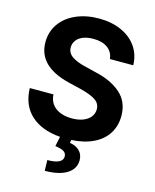

<svg xmlns="http://www.w3.org/2000/svg" viewBox="-135 -807 901 1119"><g transform="rotate(15 315.0 -247.5)"><path d="M321.3 -593.8Q284.7 -593.8 258.5 -583.3Q232.4 -572.8 218.8 -554.2Q205.1 -535.6 205.1 -511.7Q205.1 -477.5 235.8 -457Q266.6 -436.5 318.4 -424.8L381.8 -409.2Q480 -387.2 536.9 -336.7Q593.8 -286.1 593.8 -202.1Q593.8 -141.1 564.7 -95Q535.6 -48.8 480.2 -22Q424.8 4.9 348.1 8.8L344.7 27.3Q381.3 32.7 403.3 54.2Q425.3 75.7 425.8 111.3Q425.8 145.5 404.3 170.7Q382.8 195.8 342.3 209.2Q301.8 222.7 245.1 222.7L243.2 158.2Q335.9 158.2 335.9 112.3Q335.9 92.8 319.6 82.3Q303.2 71.8 267.6 67.4L279.8 8.3Q167 -0.5 102.8 -59.3Q38.6 -118.2 36.1 -220.7H178.7Q182.1 -168.5 220 -140.9Q257.8 -113.3 318.4 -113.3Q356.4 -113.3 385.3 -124.5Q414.1 -135.7 429.7 -155.8Q445.3 -175.8 445.3 -202.1Q445.3 -236.3 415.8 -256.3Q386.2 -276.4 324.2 -292L247.1 -310.5Q54.7 -357.9 54.7 -502.9Q54.7 -566.4 89.1 -615Q123.5 -663.6 184.6 -690.2Q245.6 -716.8 322.3 -716.8Q399.4 -716.8 458.5 -689.9Q517.6 -663.1 550.3 -615Q583 -566.9 584 -504.9H443.4Q439 -546.9 406.7 -570.3Q374.5 -593.8 321.3 -593.8Z"/></g></svg>

Font: Pretendard JP
Style: Bold
Weight: 700
Designer: Base glyphs from Inter by Rasmus Andersson; Hangeul glyphs from Noto Sans CJK(Source Han Sans) by Jang Soo-young and Kan
Foundry: Kil Hyung-jin
Version: Version 1.309